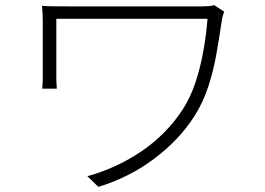

<svg xmlns="http://www.w3.org/2000/svg" viewBox="-20 -711 1040 754"><path d="M860.8 -665Q857.9 -659.7 854.7 -647.9Q851.6 -636.2 851.1 -630.9Q841.8 -567.4 830.3 -501.5Q818.8 -435.5 798.6 -372.8Q778.3 -310.1 744.1 -255.9Q684.1 -161.6 585.4 -87.6Q486.8 -13.7 366.2 22.9L323.2 -19Q439.5 -51.3 537.1 -117.9Q634.8 -184.6 698.2 -282.2Q728 -328.6 747.6 -387.5Q767.1 -446.3 778.6 -510.5Q790 -574.7 794.9 -637.2H201.2V-416Q201.2 -405.3 201.4 -392.1Q201.7 -378.9 203.1 -362.8H146Q147.5 -378.9 147.7 -392.1Q147.9 -405.3 147.9 -416V-630.9Q147.9 -659.7 145 -688Q163.1 -686.5 187.3 -686.3Q211.4 -686 242.2 -686H776.9Q787.6 -686 799.8 -687Q812 -688 820.8 -690.9Z"/></svg>

Font: Source Han Sans CN Light
Style: Regular
Weight: 300
Designer: Ryoko NISHIZUKA  (kana, bopomofo & ideographs); Paul D. Hunt (Latin, Greek & Cyrillic); Sandoll Communications , Soo-you
Foundry: Adobe
Version: Version 2.000;hotconv 1.0.107;makeotfexe 2.5.65593